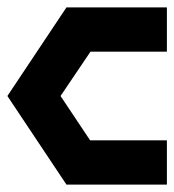

<svg xmlns="http://www.w3.org/2000/svg" viewBox="-32 -500 472 520"><path d="M148 -480H420V-360H213L132 -240L212 -120H420V0H148L-12 -240Z"/></svg>

Font: SOV_raksil
Style: bold
Weight: 700
Version: Version 1.00